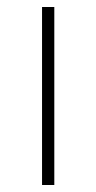

<svg xmlns="http://www.w3.org/2000/svg" viewBox="-20 -528 275 548"><path d="M135 0V-508H100V0Z"/></svg>

Font: IBM Plex Thai ExtraLight
Style: Regular
Weight: 200
Designer: Mike Abbink, Paul van der Laan, Pieter van Rosmalen, Ben Mitchell, Mark Frömberg
Foundry: Bold Monday
Version: Version 1.0